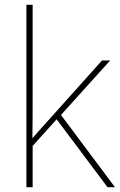

<svg xmlns="http://www.w3.org/2000/svg" viewBox="-20 -780 499 800"><path d="M116 -385V-760H90V0H116V-172L216 -283L428 0H459L234 -301L439 -528H405L172 -268C150 -244 137 -229 115 -204C116 -267 116 -321 116 -385Z"/></svg>

Font: Noto Sans Sinhala Thin
Style: Regular
Weight: 100
Designer: Jelle Bosma - Monotype Design Team
Foundry: Monotype Imaging Inc.
Version: Version 2.006